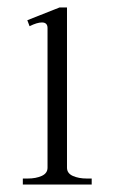

<svg xmlns="http://www.w3.org/2000/svg" viewBox="-20 -493 306 513"><path d="M41 -16H54Q76 -16 91.5 -23Q107 -30 107 -45V-418Q107 -433 92 -433Q79 -433 59 -423L53 -439L139 -473H159V-45Q159 -30 174.5 -23Q190 -16 212 -16H225V0H41Z"/></svg>

Font: Taviraj ExtraLight
Style: Regular
Weight: 275
Designer: Katatrad Team
Foundry: CadsonDemak
Version: Version 1.001